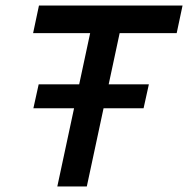

<svg xmlns="http://www.w3.org/2000/svg" viewBox="-20 -670 676 690"><path d="M186 0 304 -551H99L120 -650H636L615 -551H410L292 0ZM100 -281 119 -367H515L496 -281Z"/></svg>

Font: Sometype Mono SemiBold
Style: Italic
Weight: 600
Italic angle: -12°
Designer: Ryoichi Tsunekawa
Foundry: Dharma Type
Version: Version 1.001